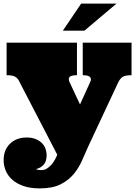

<svg xmlns="http://www.w3.org/2000/svg" viewBox="-27 -776 763 1070"><path d="M464.8 40Q448.2 76.2 430.7 117.2Q413.1 158.2 384.5 193.1Q356 228 311 251Q266.1 273.9 193.8 273.9Q143.1 273.9 105 261Q66.9 248 42 226.1Q17.1 204.1 5.1 175.5Q-6.8 147 -6.8 117.2Q-6.8 58.1 29.5 24.2Q65.9 -9.8 120.1 -9.8Q151.9 -9.8 173.3 -0.5Q194.8 8.8 208.5 23.4Q222.2 38.1 227.5 55.7Q232.9 73.2 232.9 88.9Q232.9 124 215.6 142.6Q198.2 161.1 173.8 166Q175.8 168 180.2 168.9Q186 171.9 204.1 171.9Q221.2 171.9 234.6 163.3Q248 154.8 259 142.3Q270 129.9 278.1 115.5Q286.1 101.1 291 88.9L292 85.9L84 -314.9Q79.1 -326.2 73.5 -334Q67.9 -341.8 59.8 -346.9Q51.8 -352.1 39.8 -354.5Q27.8 -356.9 9.8 -356.9V-538.1H401.9V-356.9Q371.1 -356.9 361.6 -347.9Q352.1 -338.9 359.9 -319.8L418.9 -193.8L476.1 -319.8Q483.9 -336.9 474.4 -346.9Q464.8 -356.9 434.1 -356.9V-538.1H706.1V-356.9Q669.9 -356.9 655.5 -346.9Q641.1 -336.9 630.9 -314.9ZM622.1 -755.9 443.4 -605H323.2L425.3 -755.9Z"/></svg>

Font: Ultra
Style: Regular
Weight: 400
Designer: Astigmatic (AOETI)
Foundry: Astigmatic (AOETI)
Version: Version 1.001